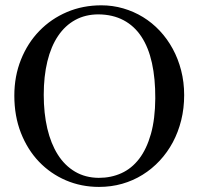

<svg xmlns="http://www.w3.org/2000/svg" viewBox="-20 -698 762 733"><path d="M572.8 -322.3Q573.2 -397.9 560.1 -457.5Q546.9 -517.1 519.8 -558.1Q492.7 -599.1 451.7 -620.8Q410.6 -642.6 356 -643.1Q306.2 -643.1 267.3 -621.8Q228.5 -600.6 201.7 -560.8Q174.8 -521 160.9 -463.9Q147 -406.7 147 -335.9Q147 -265.6 160.6 -207.5Q174.3 -149.4 200.7 -107.7Q227.1 -65.9 266.4 -42.7Q305.7 -19.5 356.9 -19Q404.3 -19 443.6 -36.9Q482.9 -54.7 511.5 -92Q540 -129.4 556.2 -186.8Q572.3 -244.1 572.8 -322.3ZM683.1 -335Q683.1 -284.7 671.9 -239.3Q660.6 -193.8 639.9 -155Q619.1 -116.2 589.8 -84.7Q560.5 -53.2 524.4 -30.8Q488.3 -8.3 446.3 3.7Q404.3 15.6 357.9 15.6Q290.5 15.6 231.7 -9.5Q172.9 -34.7 128.9 -80.6Q85 -126.5 59.8 -190.7Q34.7 -254.9 34.7 -333Q34.7 -407.2 60.1 -470.5Q85.4 -533.7 130.1 -579.8Q174.8 -626 235.4 -651.9Q295.9 -677.7 366.7 -677.7Q410.2 -677.7 450.4 -666Q490.7 -654.3 525.9 -632.8Q561 -611.3 589.8 -580.6Q618.7 -549.8 639.4 -511.7Q660.2 -473.6 671.6 -429Q683.1 -384.3 683.1 -335Z"/></svg>

Font: Doulos SIL
Style: Regular
Weight: 400
Designer: Walt Agee, Victor Gaultney, Peter Martin, Debbi Hosken
Foundry: SIL International
Version: Version 4.110; 2011; Maintenance release